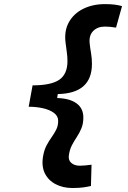

<svg xmlns="http://www.w3.org/2000/svg" viewBox="-20 -814 626 938"><path d="M333.5 104.5Q287.6 104.5 252 85.9Q216.3 67.4 199.2 33Q182.1 -1.5 190.4 -50.3Q195.8 -82 207.8 -104.2Q219.7 -126.5 232.7 -144.5Q245.6 -162.6 254.9 -181.2Q264.2 -199.7 264.2 -223.6Q264.2 -247.1 243.4 -262.5Q222.7 -277.8 189.9 -285.2Q157.2 -292.5 120.1 -292.5L139.2 -397Q229.5 -397 269.5 -424.3Q309.6 -451.7 309.6 -515.6Q309.6 -537.1 306.2 -560.8Q302.7 -584.5 300.3 -605.5Q293 -663.6 316.7 -705.8Q340.3 -748 386.7 -771Q433.1 -793.9 492.2 -793.9Q521.5 -793.9 540.8 -791.3Q560.1 -788.6 576.2 -784.2L546.9 -679.2Q531.7 -681.6 517.8 -682.9Q503.9 -684.1 492.2 -684.1Q457 -684.1 435.5 -662.8Q414.1 -641.6 418 -602.5Q420.4 -580.1 424.8 -554.4Q429.2 -528.8 429.2 -502Q429.2 -357.4 262.2 -354.5L259.3 -335Q320.3 -333.5 353.8 -309.1Q387.2 -284.7 387.2 -240.2Q387.2 -210 377.9 -187.5Q368.7 -165 355.7 -145.5Q342.8 -126 331.5 -104.7Q320.3 -83.5 316.4 -55.2Q313 -31.2 328.6 -17.8Q344.2 -4.4 370.6 -4.4Q382.3 -4.4 397 -5.9Q411.6 -7.3 427.2 -9.3L424.3 94.7Q407.2 98.6 386.2 101.6Q365.2 104.5 333.5 104.5Z"/></svg>

Font: Cascadia Code NF SemiBold
Style: Italic
Weight: 600
Italic angle: -10°
Monospace: yes
Designer: Aaron Bell
Foundry: Saja Typeworks
Version: Version 2404.023; ttfautohint (v1.8.4)